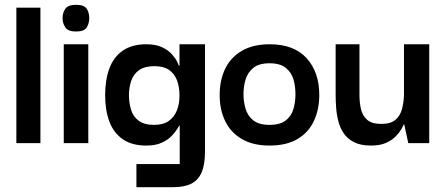

<svg xmlns="http://www.w3.org/2000/svg" viewBox="-20 -595 1843 798"><path d="M48 0V-563H148V0Z M245 0V-411H347V0ZM296 -464Q263 -464 251.5 -481Q240 -498 240 -520Q240 -542 251.5 -558.5Q263 -575 296 -575Q330 -575 340.5 -558.5Q351 -542 351 -520Q351 -498 340.5 -481Q330 -464 296 -464Z M547 183V87H727V-73H725Q724 -71 716 -58Q708 -45 692.5 -29Q677 -13 651.5 -1.5Q626 10 588 10Q528 10 490 -16.5Q452 -43 434.5 -90Q417 -137 417 -199Q417 -264 435 -311.5Q453 -359 491 -385Q529 -411 588 -411Q628 -411 654 -398.5Q680 -386 695 -369Q710 -352 716.5 -338Q723 -324 724 -321H726V-411H832V35Q832 90 817.5 122.5Q803 155 774 169Q745 183 699 183ZM620 -76Q658 -76 681 -92Q704 -108 715 -135.5Q726 -163 726 -199Q726 -234 715.5 -261.5Q705 -289 682.5 -304.5Q660 -320 622 -320Q581 -320 557.5 -303Q534 -286 525 -258Q516 -230 516 -199Q516 -168 524.5 -139.5Q533 -111 556 -93.5Q579 -76 620 -76Z M1100 10Q1032 10 985.5 -17Q939 -44 916 -91.5Q893 -139 893 -200Q893 -262 916 -309.5Q939 -357 985.5 -384Q1032 -411 1101 -411Q1202 -411 1254.5 -353Q1307 -295 1307 -200Q1307 -141 1285 -93Q1263 -45 1217 -17.5Q1171 10 1100 10ZM1100 -76Q1145 -76 1168.5 -95Q1192 -114 1200 -143.5Q1208 -173 1208 -203Q1208 -235 1200 -264Q1192 -293 1168.5 -312.5Q1145 -332 1100 -332Q1056 -332 1032.5 -312.5Q1009 -293 1000.5 -264Q992 -235 992 -203Q992 -173 1000.5 -143.5Q1009 -114 1032.5 -95Q1056 -76 1100 -76Z M1522 10Q1479 10 1451.5 -4Q1424 -18 1408.5 -41Q1393 -64 1386 -92Q1379 -120 1377 -148.5Q1375 -177 1375 -201V-411H1474V-201Q1474 -170 1480 -142.5Q1486 -115 1505.5 -97.5Q1525 -80 1565 -80Q1604 -80 1624 -97.5Q1644 -115 1651 -142.5Q1658 -170 1659 -198V-411H1764V0H1677L1660 -78H1658Q1656 -72 1648 -58Q1640 -44 1624.5 -28Q1609 -12 1584 -1Q1559 10 1522 10Z"/></svg>

Font: Darker Grotesque
Style: Bold
Weight: 700
Designer: Gabriel Lam
Foundry: TypeRant
Version: Version 1.000;gftools[0.9.28]